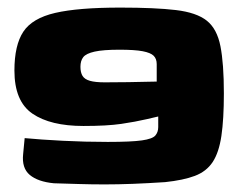

<svg xmlns="http://www.w3.org/2000/svg" viewBox="-20 -484 630 506"><path d="M45 -120Q87 -116 145.5 -113Q204 -110 264 -110Q326 -110 354 -114Q382 -118 389.5 -127Q397 -136 397 -149Q397 -154 397 -158.5Q397 -163 397 -167.5Q397 -172 397 -177Q391 -176 384 -174Q377 -172 367 -170Q337 -163 299.5 -157.5Q262 -152 200 -152Q113 -152 65.5 -184.5Q18 -217 18 -298Q18 -365 41.5 -400.5Q65 -436 125.5 -450Q186 -464 297 -464Q389 -464 443.5 -457.5Q498 -451 525 -429.5Q552 -408 561 -362Q570 -316 570 -238Q570 -170 563.5 -126Q557 -82 540.5 -57Q524 -32 493.5 -20.5Q463 -9 415 -4Q369 -1 330 0.5Q291 2 256 2Q221 2 189 1Q157 0 122 -1Q80 -5 58.5 -23Q37 -41 41 -78ZM393 -269Q393 -280 393 -292Q393 -304 393 -315Q393 -329 385 -337Q377 -345 356 -349Q335 -353 295 -353Q252 -353 229.5 -348Q207 -343 199.5 -333.5Q192 -324 192 -308Q192 -293 197.5 -284Q203 -275 217 -271Q231 -267 256 -267Q289 -267 318 -267.5Q347 -268 367 -268.5Q387 -269 393 -269Z"/></svg>

Font: Genos Black
Style: Regular
Weight: 900
Designer: Robert E. Leuschke
Foundry: Robert E. Leuschke
Version: Version 1.010